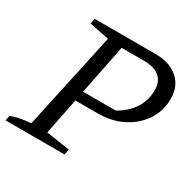

<svg xmlns="http://www.w3.org/2000/svg" viewBox="-157 -794 939 939"><g transform="rotate(30 312.5 -324.0)"><path d="M-11 0 -6 -28Q31 -45 105 -51L223 -596L112 -618L118 -648H462Q542 -648 589 -607Q636 -566 636 -495Q636 -427 600 -372.5Q564 -318 502.5 -286.5Q441 -255 363 -255H236L195 -51L328 -31L322 0ZM431 -591H303L247 -311H432Q547 -378 547 -493Q547 -541 517 -566Q487 -591 431 -591Z"/></g></svg>

Font: Piazzolla SC
Style: Italic
Weight: 400
Italic angle: -11.3°
Designer: Juan Pablo del Peral
Foundry: Huerta Tipografica
Version: Version 1.330